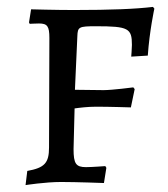

<svg xmlns="http://www.w3.org/2000/svg" viewBox="-20 -527 486 556"><path d="M54 9C54 9 111 0 157 0C201 0 281 3 281 3L288 -41L285 -46C285 -46 246 -43 229 -43C200 -43 193 -53 193 -95L196 -213C210 -215 234 -218 259 -218C297 -218 359 -216 359 -216L370 -269L366 -274C366 -274 305 -266 280 -266L197 -267L204 -422C205 -449 208 -451 258 -451C352 -451 362 -445 362 -397C362 -387 360 -363 360 -363L408 -366C413 -438 427 -502 427 -502L423 -507C373 -501 303 -498 193 -498C141 -498 70 -500 70 -500L64 -462L66 -458C66 -458 84 -459 93 -459C117 -459 123 -451 123 -417L122 -100C122 -55 109 -41 59 -32Z"/></svg>

Font: Alegreya SC
Style: Regular
Weight: 400
Designer: Juan Pablo del Peral
Foundry: Huerta Tipografica
Version: Version 2.007;PS 002.007;hotconv 1.0.88;makeotf.lib2.5.64775